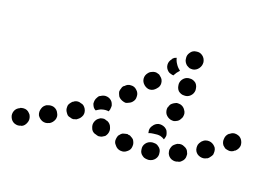

<svg xmlns="http://www.w3.org/2000/svg" viewBox="-75 -368 683 484"><g transform="rotate(15 266.5 -126.0)"><path d="M21 9Q25 1 22 -8Q21 -12 18 -15Q15 -19 11 -21Q7 -23 2 -23Q-2 -23 -6 -22L-7 -21Q-16 -18 -20 -10Q-24 -1 -21 7Q-18 16 -10 20Q-1 24 7 21H9Q17 18 21 9ZM357 13Q363 6 362 -3Q362 -8 360 -12Q358 -16 354 -19Q351 -22 347 -23Q342 -24 338 -24H337Q327 -23 321 -16Q315 -9 316 0Q316 5 318 9Q320 13 324 16Q327 19 332 20Q336 21 340 21H341Q351 20 357 13ZM283 13Q291 8 292 -1Q293 -6 292 -10Q291 -14 289 -18Q286 -22 282 -24Q279 -27 274 -27L273 -28Q269 -28 264 -27Q260 -27 256 -24Q253 -21 250 -18Q248 -14 247 -9Q245 0 251 7Q256 15 265 17H266Q275 19 283 13ZM422 2Q426 -1 428 -5Q430 -9 430 -13Q431 -18 429 -22Q427 -31 418 -35Q410 -40 401 -37H400Q396 -35 392 -32Q389 -30 387 -26Q385 -22 384 -17Q384 -13 385 -8Q388 1 396 5Q405 9 413 6H415Q419 5 422 2ZM82 -9Q85 -12 87 -16Q89 -20 89 -25Q89 -29 87 -33Q84 -42 75 -46Q67 -49 58 -46H57Q48 -42 45 -34Q41 -25 44 -16Q48 -8 56 -4Q65 0 74 -4H75Q79 -6 82 -9ZM202 -4Q207 -4 211 -5Q215 -7 219 -9Q222 -12 224 -16Q228 -25 225 -33Q223 -42 214 -47H213Q209 -49 205 -50Q200 -50 196 -49Q192 -47 188 -44Q185 -41 183 -37Q179 -29 182 -20Q184 -11 193 -7H194Q198 -5 202 -4ZM489 -27Q492 -30 494 -34Q495 -39 495 -43Q495 -48 493 -52Q488 -60 480 -63Q471 -66 462 -62L461 -61Q457 -59 455 -56Q452 -53 450 -48Q449 -44 449 -40Q449 -35 451 -31Q455 -23 464 -20Q473 -17 481 -21H482Q486 -23 489 -27ZM152 -45Q155 -53 151 -62Q149 -66 146 -69Q143 -72 138 -73Q134 -75 130 -75Q125 -75 121 -73L120 -72Q116 -71 113 -67Q110 -64 108 -60Q107 -56 107 -51Q107 -47 109 -43Q111 -39 114 -35Q117 -32 122 -31Q126 -29 130 -29Q135 -30 139 -31L140 -32Q148 -36 152 -45ZM322 -55Q323 -59 326 -63L327 -64Q332 -71 341 -73Q350 -74 358 -69Q362 -66 364 -63Q366 -59 367 -54Q368 -50 367 -47Q366 -43 364 -39Q359 -43 353 -45Q345 -47 336 -46H335Q328 -46 322 -44Q322 -44 322 -45Q322 -46 322 -46Q321 -51 322 -55ZM555 -73Q556 -82 551 -90Q549 -93 545 -96Q541 -98 537 -99Q532 -100 528 -99Q524 -98 520 -95H519Q511 -89 510 -80Q508 -71 513 -63Q516 -60 519 -57Q523 -55 528 -54Q532 -53 536 -54Q541 -55 544 -58H545Q553 -64 555 -73ZM169 -80Q169 -85 170 -89Q171 -93 174 -97Q176 -101 180 -103H181Q189 -108 198 -106Q207 -104 212 -96Q214 -92 215 -87Q215 -83 214 -79Q214 -77 213 -75Q212 -73 211 -71Q209 -72 207 -72Q198 -73 189 -70Q184 -68 179 -65Q177 -66 175 -68Q173 -70 172 -72Q170 -76 169 -80ZM354 -102Q359 -94 368 -91Q372 -90 376 -90Q381 -91 385 -93Q389 -95 391 -98Q394 -102 396 -106V-107Q399 -116 394 -124Q390 -132 381 -135Q376 -136 372 -136Q368 -135 364 -133Q360 -131 357 -128Q354 -124 353 -120L352 -119Q350 -110 354 -102ZM270 -125Q271 -135 264 -142Q258 -149 249 -149Q240 -150 233 -143H232Q228 -140 227 -136Q225 -132 224 -127Q224 -123 226 -118Q227 -114 230 -111Q233 -108 237 -106Q241 -104 246 -103Q250 -103 254 -105Q258 -106 262 -109L263 -110Q270 -116 270 -125ZM321 -174Q321 -184 314 -190Q311 -194 307 -195Q303 -197 299 -197Q294 -197 290 -195Q286 -194 283 -191L282 -190Q275 -183 275 -174Q275 -165 282 -158Q285 -155 289 -153Q293 -151 297 -151Q302 -151 306 -153Q310 -155 313 -158L314 -159Q321 -165 321 -174ZM365 -174Q366 -170 369 -166Q372 -163 376 -161Q380 -159 385 -159Q394 -158 401 -164Q408 -170 409 -179V-180Q409 -185 408 -189Q407 -193 404 -197Q401 -200 397 -202Q393 -204 389 -204Q379 -205 372 -199Q365 -193 364 -184V-183Q364 -178 365 -174ZM324 -223Q324 -232 331 -239V-240Q334 -242 336 -244Q339 -245 342 -246Q343 -238 347 -231Q351 -223 358 -217Q358 -217 358 -217Q358 -217 358 -216Q351 -210 346 -202Q346 -201 346 -201Q342 -201 338 -203Q334 -204 331 -207Q324 -214 324 -223ZM367 -241Q369 -237 372 -234Q376 -231 380 -229Q384 -228 389 -228Q398 -229 404 -236Q410 -243 410 -252V-253Q409 -263 402 -269Q395 -275 386 -274Q376 -274 370 -266Q364 -259 365 -250V-249Q365 -245 367 -241Z"/></g></svg>

Font: FRB American Cursive Guidelines Dotted Extrabold
Style: Bold Italic
Weight: 800
Italic angle: -25°
Version: Version 2.0;Modular Font Editor K font №1